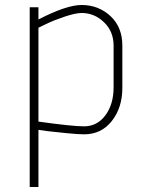

<svg xmlns="http://www.w3.org/2000/svg" viewBox="-20 -529 573 769"><path d="M99 220V-500H134V-451Q246 -509 307 -509Q374 -509 422 -465Q470 -421 470 -346V-177Q470 -98 428 -44.5Q386 9 317 9Q294 9 248.5 4.5Q203 0 168 -4L134 -9V220ZM134 -418V-42Q269 -23 317 -23Q369 -23 402 -67Q435 -111 435 -180V-346Q435 -403 396.5 -440Q358 -477 307 -477Q283 -477 239.5 -462.5Q196 -448 165 -433Z"/></svg>

Font: TypoPRO Titillium Title
Style: Regular
Weight: 250
Designer: Campivisivi
Foundry: Accademia di Belle Arti di Urbino and students of MA course of Visual design
Version: 1.000